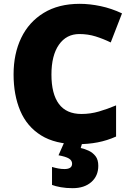

<svg xmlns="http://www.w3.org/2000/svg" viewBox="-20 -744 689 1004"><path d="M395 -566Q327 -566 288 -510Q249 -454 249 -354Q249 -253 288 -200.5Q327 -148 406 -148Q453 -148 497.5 -161Q542 -174 587 -193V-30Q540 -9 490.5 0.5Q441 10 385 10Q269 10 195 -36Q121 -82 86 -164.5Q51 -247 51 -355Q51 -463 91 -546Q131 -629 208.5 -676.5Q286 -724 397 -724Q449 -724 506 -712Q563 -700 618 -674L559 -522Q520 -541 480 -553.5Q440 -566 395 -566ZM494 123Q494 176 457.5 208Q421 240 360 240Q326 240 298 235Q270 230 252 223V129Q269 134 285 137Q301 140 317 140Q357 140 357 112Q357 95 340.5 85Q324 75 286 68L316 0H411L402 30Q422 34 443.5 44Q465 54 479.5 72.5Q494 91 494 123Z"/></svg>

Font: Noto Sans Telugu Black
Style: Regular
Weight: 900
Designer: Jelle Bosma - Monotype Design Team
Foundry: Monotype Imaging Inc.
Version: Version 2.005; ttfautohint (v1.8.4.7-5d5b)